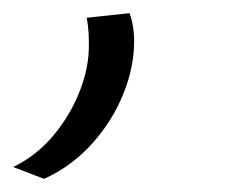

<svg xmlns="http://www.w3.org/2000/svg" viewBox="-76 -72 342 292"><path d="M56 -45 121 -52Q128 -33 128 -9Q128 30 111.5 71Q95 112 64 146.5Q33 181 -9 200L-56 182Q-21 165 4 135.5Q29 106 43.5 71Q58 36 59 4Q60 -22 56 -45Z"/></svg>

Font: Georama ExtraExtended Light
Style: Italic
Weight: 300
Width: 8
Italic angle: -9°
Designer: Jean-Baptiste Levee
Foundry: Production Type
Version: Version 1.000